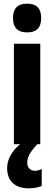

<svg xmlns="http://www.w3.org/2000/svg" viewBox="-20 -788 297 1049"><path d="M128 -768C75 -768 51 -741 51 -689C51 -637 77 -611 128 -611C180 -611 205 -637 205 -689C205 -740 182 -768 128 -768ZM129 102C129 72 142 44 184 0H200V-549H56V0H90C43 38 19 85 19 130C19 198 58 241 139 241C169 241 193 234 208 228V135C199 140 188 145 170 145C144 145 129 126 129 102Z"/></svg>

Font: Noto Sans Gurmukhi UI ExtraCondensed ExtraBold
Style: Regular
Weight: 800
Width: 2
Designer: Jelle Bosma - Monotype Design Team
Foundry: Monotype Imaging Inc.
Version: Version 2.004